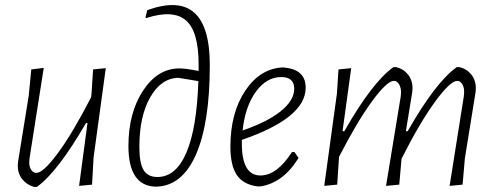

<svg xmlns="http://www.w3.org/2000/svg" viewBox="-20 -727 1941 755"><path d="M152 -460 97 -110 95 -92Q94 -72 102.5 -59.5Q111 -47 123 -47Q150 -47 208 -125.5Q266 -204 338 -344L340 -360L346 -454L396 -459L348 -108L342 -1L291 4L324 -243H318Q207 -51 125 8H114Q85 0 67 -23Q49 -46 50 -78L51 -91L93 -351L103 -454Z M592 7Q485 4 485 -153Q485 -283 542.5 -370.5Q600 -458 686 -458Q709 -458 761 -448V-474Q761 -604 711 -647Q661 -690 555 -656L552 -658L559 -687Q805 -776 805 -471Q805 -242 750 -118Q695 6 592 7ZM528 -149Q528 -86 544.5 -58.5Q561 -31 599 -31Q672 -31 713 -127Q754 -223 760 -408L682 -421Q614 -420 571 -345Q528 -270 528 -149Z M1154 -106Q1094 -8 1004 6H993Q937 -1 911.5 -38.5Q886 -76 886 -150Q886 -283 944.5 -370.5Q1003 -458 1093 -462L1100 -461Q1182 -453 1182 -382Q1182 -263 931 -177V-163Q931 -37 1004 -37Q1069 -37 1128 -129H1138ZM1086 -424Q1028 -424 986 -366Q944 -308 934 -214Q1033 -248 1085 -290.5Q1137 -333 1137 -378Q1137 -424 1086 -424Z M1361 -459 1327 -211H1334Q1444 -404 1527 -463H1538Q1567 -456 1585 -433Q1603 -410 1602 -377L1601 -364L1576 -211H1583Q1693 -404 1776 -463H1787Q1816 -456 1834 -433Q1852 -410 1851 -377L1850 -364L1808 -104L1799 -1L1748 4L1804 -349L1805 -363Q1806 -382 1798 -395.5Q1790 -409 1778 -409Q1751 -409 1691.5 -328Q1632 -247 1559 -103L1550 -1L1498 4L1556 -349L1557 -363Q1557 -383 1549 -396Q1541 -409 1529 -409Q1502 -409 1443.5 -329.5Q1385 -250 1313 -110V-108L1306 -1L1255 4L1305 -360L1311 -454Z"/></svg>

Font: Alegreya Sans Light
Style: Italic
Weight: 300
Italic angle: -7°
Designer: Juan Pablo del Peral
Foundry: Huerta Tipografica
Version: Version 2.007